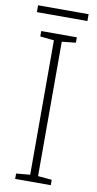

<svg xmlns="http://www.w3.org/2000/svg" viewBox="-93 -872 459 913"><g transform="rotate(10 136.0 -416.0)"><path d="M222 0H50V-26L117 -32V-681L50 -688V-714H222V-688L155 -681V-32L222 -26ZM258 -832V-799H14V-832Z"/></g></svg>

Font: Noto Sans Hebrew SemiCondensed ExtraLight
Style: Regular
Weight: 200
Width: 4
Designer: Monotype Design Team
Foundry: Monotype Imaging Inc.
Version: Version 2.004; ttfautohint (v1.8.4.7-5d5b)